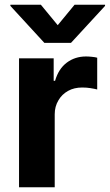

<svg xmlns="http://www.w3.org/2000/svg" viewBox="-20 -792 464 812"><path d="M211.4 0H60.5V-545.4H207V-450.2H212.9Q227.5 -501 262.7 -527.3Q297.4 -553.2 343.8 -553.2Q355 -553.2 368.2 -551.8Q383.3 -550.3 391.1 -547.9V-413.6Q379.9 -416.5 361.8 -419.4Q346.7 -421.9 327.6 -421.9Q293.5 -421.9 268.1 -407.7Q241.7 -393.1 227.1 -367.7Q211.4 -341.8 211.4 -308.6ZM23.9 -772H152.8L224.1 -685.5L295.4 -772H424.3V-767.1L280.3 -610.8H167.5L23.9 -767.1Z"/></svg>

Font: My Font
Style: Bold
Weight: 500
Designer: Rasmus Andersson
Foundry: rsms
Version: Version 0.001